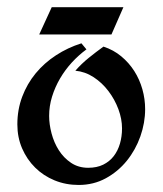

<svg xmlns="http://www.w3.org/2000/svg" viewBox="-20 -509 458 540"><path d="M201.2 11.2Q165 11.2 133.5 -1.7Q102.1 -14.6 78.9 -37.6Q55.7 -60.5 42.2 -91.6Q28.8 -122.6 28.8 -159.2Q28.8 -200.7 42.5 -237.1Q56.2 -273.4 80.3 -302.7Q104.5 -332 137.5 -353.5Q170.4 -375 209 -387.2L223.1 -370.1Q201.2 -354 182.1 -333.3Q163.1 -312.5 148.9 -288.3Q134.8 -264.2 126.5 -237.5Q118.2 -210.9 118.2 -183.1Q118.2 -159.7 125 -133.8Q131.8 -107.9 145.5 -86.4Q159.2 -64.9 179.9 -51Q200.7 -37.1 228 -37.1Q252.4 -37.1 270.3 -45.9Q288.1 -54.7 299.8 -69.8Q311.5 -85 317.4 -105.2Q323.2 -125.5 323.2 -147.9Q323.2 -174.3 313 -201.9Q302.7 -229.5 284.9 -252.9Q267.1 -276.4 243.2 -292Q219.2 -307.6 191.9 -310.1Q209 -329.6 229.5 -346.2Q250 -362.8 271 -377.9Q299.3 -368.7 321 -350.6Q342.8 -332.5 357.7 -309.1Q372.6 -285.6 380.4 -258.1Q388.2 -230.5 388.2 -202.1Q388.2 -163.6 374.8 -125.5Q361.3 -87.4 336.7 -56.9Q312 -26.4 277.6 -7.6Q243.2 11.2 201.2 11.2ZM90.3 -412.1 125.5 -488.8H327.1L293.5 -412.1Z"/></svg>

Font: Redressed
Style: Regular
Weight: 400
Designer: Astigmatic (AOETI)
Foundry: Astigmatic (AOETI)
Version: Version 1.000